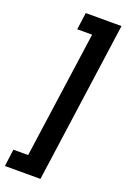

<svg xmlns="http://www.w3.org/2000/svg" viewBox="-195 -789 661 1004"><g transform="rotate(20 135.5 -287.0)"><path d="M168 -640.1H85L98.1 -734.9H296.9L171.9 161.1H-25.9L-13.2 65.9H68.8Z"/></g></svg>

Font: Archivo Narrow
Style: Bold Italic
Weight: 700
Italic angle: -8°
Designer: Hector Gatti
Foundry: Hector Gatti
Version: 1.002; ttfautohint (v0.8)